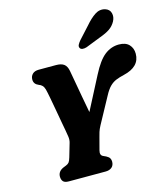

<svg xmlns="http://www.w3.org/2000/svg" viewBox="-135 -1057 1012 1162"><g transform="rotate(-15 371.0 -476.5)"><path d="M435 -48.5Q435 -25 420.5 -12.5Q406 0 381.5 0H151Q125.5 0 115.8 -11.2Q106 -22.5 106 -41.5Q106 -74 140.5 -89.5L159 -97Q172 -102 178.5 -110.5Q185 -119 191 -139.5L215.5 -223.5Q221 -241.5 218 -262Q215 -282.5 211.5 -301.5Q208 -319 201.5 -356.2Q195 -393.5 187.2 -436.5Q179.5 -479.5 172.5 -517Q165.5 -554.5 160.5 -573.5Q156 -589.5 147.2 -598.5Q138.5 -607.5 126 -611.5Q96.5 -623.5 96.5 -652Q96.5 -673 110.2 -686.5Q124 -700 149.5 -700H258Q291 -700 308 -687Q325 -674 330.5 -643.5Q335 -620 343 -574Q351 -528 360.8 -474.2Q370.5 -420.5 379.5 -373L486 -578.5Q527.5 -659.5 568 -690.8Q608.5 -722 657 -722Q699.5 -722 720.8 -699.2Q742 -676.5 742 -642Q742 -560 638.5 -536Q610 -529.5 588.2 -520.5Q566.5 -511.5 548.5 -493.5Q530.5 -475.5 512.5 -441.5L423.5 -278Q412 -256.5 407.2 -240.5Q402.5 -224.5 399 -211L378.5 -133.5Q370.5 -104 391 -95L408.5 -87Q424.5 -78.5 429.8 -69Q435 -59.5 435 -48.5ZM507 -881.5Q538.5 -918.5 569 -938.8Q599.5 -959 632.5 -949.5Q660 -941 666.5 -916Q673 -891 659 -865Q645 -839.5 621.8 -823.5Q598.5 -807.5 558 -793L465 -756.5Q451.5 -752 439.2 -753.2Q427 -754.5 422.5 -763.5Q417.5 -773 423.2 -784Q429 -795 439 -807Z"/></g></svg>

Font: Fraunces 9pt SuperSoft
Style: Bold Italic
Weight: 700
Italic angle: -16°
Version: Version 1.000;[b76b70a41]